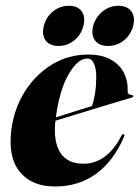

<svg xmlns="http://www.w3.org/2000/svg" viewBox="-20 -650 494 679"><path d="M418.5 -166Q382 -81 320.5 -35.8Q259 9.5 174 9.5Q93 9.5 50.5 -41.8Q8 -93 20 -190.5Q29.5 -264.5 67 -325Q104.5 -385.5 162.8 -421.2Q221 -457 292 -457Q341 -457 372.5 -439Q404 -421 418.5 -391.8Q433 -362.5 431.5 -329Q430 -315.5 445.5 -314Q451.5 -313 451.5 -310Q452 -307 446 -305Q437.5 -302.5 408 -293.8Q378.5 -285 337.8 -272.5Q297 -260 254.2 -247Q211.5 -234 176 -223Q168 -150 193 -110.5Q218 -71 275.5 -71Q315.5 -71 349.5 -95.2Q383.5 -119.5 409.5 -170.5Q413.5 -176.5 417 -175.5Q422.5 -174.5 418.5 -166ZM288.5 -443Q255 -443 222.8 -387.5Q190.5 -332 177.5 -235Q210.5 -245.5 245.8 -256.5Q281 -267.5 305 -275Q311.5 -292.5 315.8 -317.8Q320 -343 320.5 -375Q320.5 -406.5 312.5 -424.8Q304.5 -443 288.5 -443ZM187 -487.5Q155.5 -487.5 141.2 -507.2Q127 -527 135 -558.5Q143 -590 167.5 -609.8Q192 -629.5 223.5 -629.5Q255 -629.5 269 -609.8Q283 -590 275 -558.5Q267 -527 242.5 -507.2Q218 -487.5 187 -487.5ZM362 -487.5Q330.5 -487.5 316 -507.2Q301.5 -527 309.5 -558.5Q318 -589.5 342.8 -609.5Q367.5 -629.5 398.5 -629.5Q430 -629.5 444.5 -609.8Q459 -590 451 -558.5Q443 -527 418.2 -507.2Q393.5 -487.5 362 -487.5Z"/></svg>

Font: Fraunces 144pt
Style: Bold Italic
Weight: 700
Italic angle: -16°
Version: Version 1.000;[b76b70a41]